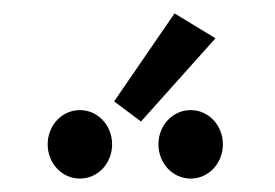

<svg xmlns="http://www.w3.org/2000/svg" viewBox="-20 -804 410 286"><path d="M240 -784 150 -653 190 -623 301 -747ZM99 -640C72 -640 51 -617 51 -589C51 -561 72 -538 99 -538C126 -538 147 -561 147 -589C147 -617 126 -640 99 -640ZM264 -640C237 -640 216 -617 216 -589C216 -561 237 -538 264 -538C291 -538 312 -561 312 -589C312 -617 291 -640 264 -640Z"/></svg>

Font: Mint Spirit
Style: Regular
Weight: 400
Designer: HARENDAL Hirwen
Foundry: Arkandis Digital Foundry.
Version: Version 1.004;FFEdit